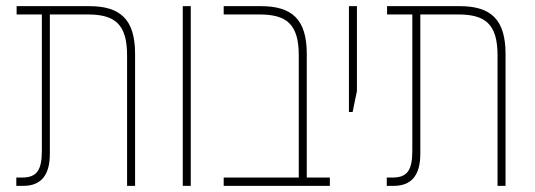

<svg xmlns="http://www.w3.org/2000/svg" viewBox="-20 -604 1738 624"><path d="M33 0H56C112 0 142 -33 142 -104V-557H265C353 -557 393 -526 393 -424V0H419V-429C419 -541 371 -584 270 -584H34V-557H116V-114C116 -50 99 -27 52 -27H33Z M574 0H600V-584H574Z M707 0H1052V-27H977V-429C977 -541 929 -584 828 -584H707V-557H823C911 -557 951 -526 951 -424V-27H707Z M1114 -240H1126L1140 -308V-584H1114Z M1237 0H1260C1316 0 1346 -33 1346 -104V-557H1469C1557 -557 1597 -526 1597 -424V0H1623V-429C1623 -541 1575 -584 1474 -584H1238V-557H1320V-114C1320 -50 1303 -27 1256 -27H1237Z"/></svg>

Font: Noto Sans Hebrew Condensed Thin
Style: Regular
Weight: 100
Width: 3
Designer: Monotype Design Team
Foundry: Monotype Imaging Inc.
Version: Version 2.004